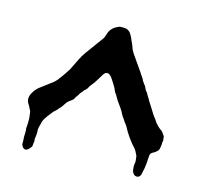

<svg xmlns="http://www.w3.org/2000/svg" viewBox="-88 -925 829 778"><g transform="rotate(15 326.0 -536.0)"><path d="M87 -247Q78 -244 72 -250Q64 -258 64 -266Q64 -273 64 -279.5Q64 -286 63 -293Q63 -301 63.5 -310Q64 -319 63 -327Q61 -331 63 -334Q64 -344 64 -353Q64 -362 64 -372L61 -397Q61 -399 60 -401Q59 -403 58 -405Q55 -410 52.5 -416Q50 -422 46 -427Q33 -448 46 -472Q51 -481 57 -488.5Q63 -496 71 -502L103 -526Q107 -529 110.5 -532Q114 -535 118 -537Q128 -545 135 -553.5Q142 -562 149 -572Q154 -579 159.5 -587Q165 -595 169 -602Q171 -604 172.5 -606.5Q174 -609 175 -612L196 -655Q200 -663 205 -671.5Q210 -680 216 -688L267 -758Q274 -766 277 -778Q279 -782 279 -784Q283 -798 294 -809Q300 -815 306.5 -818.5Q313 -822 320 -825Q323 -826 328 -826H340Q361 -826 372 -806Q379 -794 383 -783Q386 -776 389 -770Q392 -764 394 -757Q396 -750 399.5 -744Q403 -738 407 -732L446 -676Q449 -672 451 -669Q453 -666 455 -662Q457 -659 459.5 -656Q462 -653 463 -650L466 -647Q468 -640 472 -635Q476 -630 480 -624Q482 -622 483.5 -619.5Q485 -617 486 -614Q488 -609 491 -604Q493 -601 496 -598Q499 -595 500 -592Q502 -589 503.5 -585.5Q505 -582 507 -580Q509 -577 511 -573.5Q513 -570 515 -566L531 -541Q535 -535 538.5 -529Q542 -523 546 -517L553 -507Q555 -505 557 -502.5Q559 -500 560 -498Q568 -484 583 -471Q585 -470 589 -466Q596 -463 601 -455L605 -449Q612 -442 610 -435Q610 -434 610.5 -433Q611 -432 611 -430Q613 -427 611 -423Q610 -420 610 -417Q610 -414 610 -411Q610 -406 609 -400.5Q608 -395 607 -390Q604 -381 598 -377L589 -370Q587 -369 584.5 -368Q582 -367 580 -365Q575 -362 573 -355V-353Q572 -346 571.5 -339Q571 -332 571 -324Q570 -311 568 -299Q566 -287 563 -276Q563 -274 562.5 -272Q562 -270 561 -268Q557 -258 547.5 -257Q538 -256 531 -264Q526 -271 525 -276Q524 -283 523.5 -290Q523 -297 524 -304Q526 -312 525 -320Q524 -328 523 -336Q523 -337 522.5 -337.5Q522 -338 522 -339Q518 -348 513.5 -356Q509 -364 502 -371Q499 -374 496 -377.5Q493 -381 490 -385Q483 -394 476.5 -403Q470 -412 464 -422Q459 -432 453.5 -441Q448 -450 441 -458Q435 -469 428 -477Q427 -479 426 -481Q425 -483 424 -484Q419 -495 412.5 -504.5Q406 -514 399 -524Q391 -534 384 -547Q383 -550 379 -556Q373 -562 370 -570Q366 -581 360 -590Q354 -599 348 -609Q345 -614 341.5 -618.5Q338 -623 333 -627Q327 -632 321 -631Q315 -630 311 -626Q310 -625 309 -623.5Q308 -622 307 -621L293 -598Q284 -582 272 -568Q267 -563 264 -556Q261 -549 254 -543L250 -540Q244 -531 237 -524Q236 -523 234 -519Q233 -516 230.5 -513Q228 -510 226 -507Q223 -504 221 -498Q217 -491 210 -487Q206 -483 203 -482Q194 -475 190 -468Q186 -462 182 -456Q178 -450 173 -445Q169 -443 168 -439L160 -431Q150 -423 145 -415Q139 -408 133.5 -400.5Q128 -393 123 -385Q121 -381 119 -377Q117 -373 116 -368Q115 -364 114 -359Q113 -354 111 -349Q110 -345 109.5 -339.5Q109 -334 110 -329Q110 -323 109.5 -316.5Q109 -310 108 -303Q108 -302 107.5 -300.5Q107 -299 107 -297Q109 -290 107.5 -283.5Q106 -277 106 -270Q106 -265 103 -262Q100 -258 93 -251Z"/></g></svg>

Font: Lacquer
Style: Regular
Weight: 400
Designer: Eli Block, Niki Polyocan
Version: Version 1.100